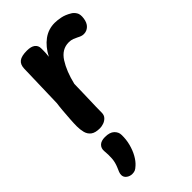

<svg xmlns="http://www.w3.org/2000/svg" viewBox="-257 -628 1012 1012"><g transform="rotate(-45 249.0 -122.5)"><path d="M83 -492Q84 -522 102 -535.5Q120 -549 160 -549Q191 -549 206.5 -537Q222 -525 222 -504Q222 -498 222 -489Q222 -480 221.5 -469Q221 -458 219 -444Q245 -494 282.5 -521.5Q320 -549 367 -549Q386 -549 411.5 -544Q437 -539 465 -522Q477 -515 486.5 -500Q496 -485 492 -457Q488 -428 472 -413Q456 -398 435 -398Q425 -398 416.5 -401Q408 -404 399 -409Q389 -414 376.5 -419Q364 -424 347 -424Q295 -424 263 -374Q231 -324 213 -248Q212 -214 211.5 -184.5Q211 -155 210 -129.5Q209 -104 208.5 -81Q208 -58 208 -39Q208 -20 197 -8.5Q186 3 171 8Q156 13 144 13Q109 13 92 0Q75 -13 69.5 -34.5Q64 -56 64 -81Q64 -101 66 -131Q68 -161 70.5 -191Q73 -221 76 -241ZM74 114Q72 92 86 78Q100 64 129 64Q165 64 182 80.5Q199 97 199 118Q200 152 191.5 184.5Q183 217 168.5 243Q154 269 136 285Q123 297 114.5 300.5Q106 304 94 304Q76 304 62 293.5Q48 283 48 266Q48 257 52 246.5Q56 236 62 223Q73 197 75 171Q77 145 74 114Z"/></g></svg>

Font: Playpen Sans SemiBold
Style: Regular
Weight: 600
Designer: Laura Meseguer, Veronika Burian, José Scaglione
Foundry: TypeTogether
Version: Version 1.001